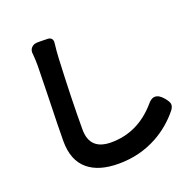

<svg xmlns="http://www.w3.org/2000/svg" viewBox="-142 -929 1145 1129"><g transform="rotate(-20 430.0 -364.0)"><path d="M414 53Q290 53 223 -3Q152 -62 152 -182Q152 -255 158 -465Q162 -614 162 -650.5Q162 -687 159 -723Q154 -749 169 -765.5Q184 -782 212 -781H227L270 -780Q286 -780 294.5 -770.5Q303 -761 301 -744Q295 -694 293 -651Q281 -401 281 -209Q281 -80 415 -80Q581 -80 698 -213Q746 -276 799 -213Q819 -189 822 -174Q825 -156 809 -135Q745 -56 658 -8Q547 53 414 53Z"/></g></svg>

Font: GenSenRounded JP B
Style: Regular
Weight: 700
Version: Version 1.501;PS 1;hotconv 16.6.51;makeotf.lib2.5.65220